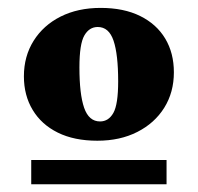

<svg xmlns="http://www.w3.org/2000/svg" viewBox="-20 -706 514 498"><path d="M61 -228V-291H412V-228ZM239.5 -391Q261.5 -391 274 -413Q286.5 -435 286.5 -495Q286.5 -565 274.5 -600.5Q262.5 -636 233.5 -636Q211.5 -636 198.8 -614Q186 -592 186 -531Q186 -462 198.2 -426.5Q210.5 -391 239.5 -391ZM232.5 -341Q172.5 -341 130 -362Q87.5 -383 64.8 -420.8Q42 -458.5 42 -508Q42 -560 67.2 -600.2Q92.5 -640.5 137.2 -663Q182 -685.5 241 -685.5Q301 -685.5 343.5 -664.5Q386 -643.5 408.5 -606Q431 -568.5 431 -518.5Q431 -466.5 406 -426.5Q381 -386.5 336.2 -363.8Q291.5 -341 232.5 -341Z"/></svg>

Font: Newsreader 24pt ExtraBold
Style: Regular
Weight: 800
Designer: Hugues Gentile
Foundry: Production Type
Version: Version 1.003